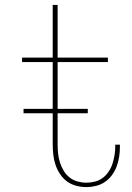

<svg xmlns="http://www.w3.org/2000/svg" viewBox="-20 -755 540 783"><path d="M332 8Q311 8 290.5 2.5Q270 -3 253.5 -15Q237 -27 225 -45Q213 -63 206.5 -82.5Q200 -102 197.5 -123Q195 -144 195 -165V-502H70V-520H195V-735H215V-520H420V-502H215V-165Q215 -147 217 -128.5Q219 -110 224.5 -92.5Q230 -75 239.5 -59Q249 -43 263.5 -31.5Q278 -20 296 -15Q314 -10 332 -10Q350 -10 367.5 -14.5Q385 -19 399 -29.5Q413 -40 423 -55Q433 -70 438.5 -87Q444 -104 447 -121.5Q450 -139 450 -157V-165H469V-156Q469 -136 466 -116Q463 -96 456 -77Q449 -58 437 -41.5Q425 -25 408.5 -13.5Q392 -2 372 3Q352 8 332 8ZM76 -293V-311H338V-293Z"/></svg>

Font: Iosevka Curly Thin
Style: Regular
Weight: 100
Monospace: yes
Designer: Belleve Invis
Foundry: Belleve Invis
Version: Version 22.1.2; ttfautohint (v1.8.4)